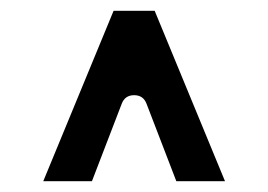

<svg xmlns="http://www.w3.org/2000/svg" viewBox="-20 -650 496 355"><path d="M396 -315H306L251 -458Q245 -474 228 -474Q211 -474 205 -458L150 -315H60L190 -630H266Z"/></svg>

Font: Placeholder Sans Medium
Style: Regular
Weight: 500
Designer: The Branx Europe S.L
Version: Version 1.006;Fontself Maker 3.5.7